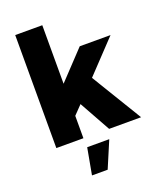

<svg xmlns="http://www.w3.org/2000/svg" viewBox="-173 -846 980 1185"><g transform="rotate(-20 316.5 -254.0)"><path d="M428.2 -332 629.9 0H419.9L306.2 -204.1L251 -147V0H73.2V-742.2H251V-357.9L423.8 -541H626ZM222.2 233.9 253.9 60.1H398.9L325.2 233.9Z"/></g></svg>

Font: Montserrat-Arabic
Style: Bold
Weight: 700
Designer: Mohamed Gaber
Foundry: Kief Type Foundry
Version: Version 5.008;PS 005.008;hotconv 1.0.88;makeotf.lib2.5.64775